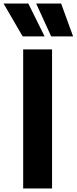

<svg xmlns="http://www.w3.org/2000/svg" viewBox="-69 -1057 430 1077"><path d="M-30 -853ZM218 -853 134 -1037H274L341 -853ZM58 -853 -49 -1037H90L181 -853ZM223 0H61V-780H223Z"/></svg>

Font: Tanohe Sans
Style: Bold
Weight: 700
Designer: Village Type and Design LLC & Cristiano Sobral
Foundry: Cooper Hewitt Smithsonian Design Museum
Version: Version 1.00;September 29, 2021;FontCreator 13.0.0.2655 64-b